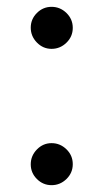

<svg xmlns="http://www.w3.org/2000/svg" viewBox="-20 -531 303 562"><path d="M131 -511Q156 -511 174.5 -493Q193 -475 193 -449.5Q193 -424 174.5 -406Q156 -388 131 -388Q106 -388 88 -406.5Q70 -425 70 -450Q70 -475 88 -493Q106 -511 131 -511ZM131 -112Q156 -112 174.5 -94Q193 -76 193 -50.5Q193 -25 174.5 -7Q156 11 131 11Q106 11 88 -7Q70 -25 70 -50Q70 -75 88 -93.5Q106 -112 131 -112Z"/></svg>

Font: Lustria
Style: Regular
Weight: 400
Designer: Matthew Desmond
Foundry: Matthew Desmond
Version: Version 001.001; ttfautohint (v1.6)